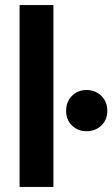

<svg xmlns="http://www.w3.org/2000/svg" viewBox="-20 -735 442 755"><path d="M57 0V-715H190V0ZM320 -219Q286 -219 263 -241.5Q240 -264 240 -299Q240 -335 263 -358Q286 -381 320 -381Q355 -381 378.5 -358Q402 -335 402 -299Q402 -264 378.5 -241.5Q355 -219 320 -219Z"/></svg>

Font: Radio Canada Big SemiBold
Style: Regular
Weight: 600
Designer: Étienne Aubert Bonn
Foundry: Coppers and Brasses
Version: Version 1.001